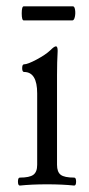

<svg xmlns="http://www.w3.org/2000/svg" viewBox="-20 -576 277 600"><path d="M54.2 -512.2Q47.9 -512.2 47.9 -534.2Q47.9 -556.2 54.2 -556.2H208Q212.9 -556.2 214.6 -545.2Q216.3 -534.2 213.9 -523.2Q211.4 -512.2 206.1 -512.2ZM42 3.9Q36.1 3.9 36.1 -8.5Q36.1 -21 42 -21Q72.3 -21 84.2 -29.8Q96.2 -38.6 96.2 -61V-284.2Q96.2 -351.1 55.2 -351.1Q49.3 -351.1 49.3 -363Q49.3 -375 55.2 -375Q66.4 -375 94.7 -390.1Q123 -405.3 137.2 -418.9Q149.4 -431.2 154.8 -431.2Q160.2 -431.2 160.2 -417Q158.2 -381.8 158.2 -341.8V-61Q158.2 -38.6 169.7 -29.8Q181.2 -21 211.9 -21Q217.8 -21 217.8 -8.5Q217.8 3.9 211.9 3.9Q174.8 0 127 0Q79.1 0 42 3.9Z"/></svg>

Font: Junicode SmCond Light
Style: Regular
Weight: 300
Width: 4
Designer: Peter S. Baker
Version: Version 2.206